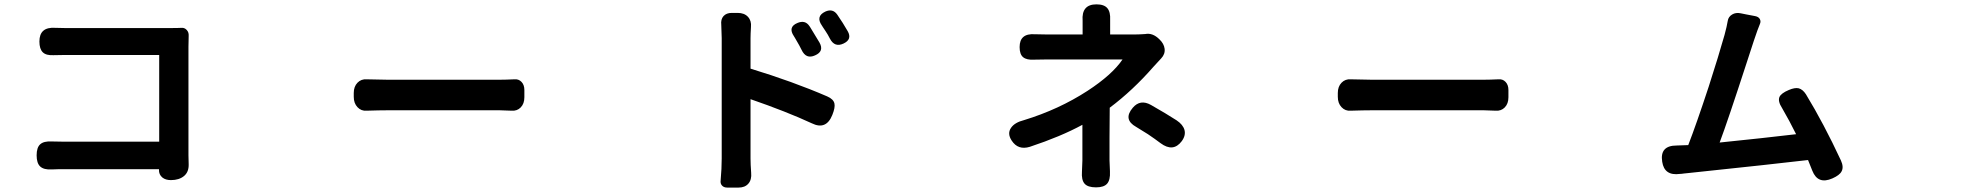

<svg xmlns="http://www.w3.org/2000/svg" viewBox="-20 -808 9040 878"><path d="M761.7 15.6Q737.3 15.6 722.7 3.9Q706.1 -9.8 707 -32.2Q707 -33.2 707 -34.2H271.5Q263.7 -34.2 246.1 -34.2Q226.6 -33.2 216.8 -33.2Q180.7 -31.2 164.1 -46.4Q147.5 -61.5 147.5 -97.7Q147.5 -133.8 164.1 -148.4Q180.7 -163.1 216.8 -161.1Q233.4 -160.2 267.6 -160.2H708V-556.6H278.3Q243.2 -556.6 225.6 -555.7Q191.4 -553.7 175.8 -568.8Q160.2 -584 160.2 -618.2Q160.2 -685.5 232.4 -680.7Q249 -679.7 278.3 -679.7H518.6H759.8Q793.9 -679.7 810.5 -680.7Q824.2 -681.6 834 -670.9Q843.8 -660.2 842.8 -644.5Q842.8 -635.7 842.3 -618.7Q841.8 -601.6 841.8 -593.8V-97.7Q841.8 -71.3 842.8 -56.6Q843.8 -21.5 821.3 -2.9Q798.8 15.6 761.7 15.6Z M1597.7 -365.2V-382.8Q1597.7 -412.1 1614.7 -429.7Q1631.8 -447.3 1657.2 -445.3Q1719.7 -443.4 1752 -443.4H2265.6Q2291 -443.4 2332 -445.3Q2351.6 -447.3 2364.7 -433.6Q2377.9 -419.9 2377.9 -396.5V-363.3Q2377.9 -334 2361.3 -316.9Q2344.7 -299.8 2319.3 -301.8Q2284.2 -303.7 2265.6 -303.7H2008.8H1752Q1716.8 -303.7 1656.2 -301.8Q1631.8 -299.8 1614.7 -317.9Q1597.7 -335.9 1597.7 -365.2Z M3305.7 49.8Q3290 49.8 3281.7 40.5Q3273.4 31.2 3275.4 17.6Q3280.3 -38.1 3280.3 -83V-633.8Q3280.3 -651.4 3278.3 -694.3Q3275.4 -719.7 3288.6 -734.4Q3301.8 -749 3326.2 -749H3353.5Q3383.8 -749 3400.4 -731Q3417 -712.9 3414.1 -684.6Q3412.1 -651.4 3412.1 -633.8V-494.1Q3604.5 -435.5 3762.7 -367.2Q3792 -354.5 3795.9 -334Q3799.8 -316.4 3786.1 -282.2Q3757.8 -211.9 3692.4 -244.1Q3576.2 -297.9 3412.1 -354.5V-83Q3412.1 -57.6 3415 -17.6Q3418 13.7 3402.3 31.7Q3386.7 49.8 3357.4 49.8H3345.7ZM3645.5 -580.1Q3633.8 -603.5 3627 -614.3Q3623 -621.1 3615.2 -634.8Q3612.3 -639.6 3610.4 -642.6Q3582 -684.6 3627 -703.1Q3662.1 -717.8 3681.6 -688.5Q3682.6 -686.5 3685.5 -682.6Q3713.9 -636.7 3727.5 -613.3Q3750 -573.2 3707 -554.7Q3666 -536.1 3645.5 -580.1ZM3775.4 -630.9Q3765.6 -650.4 3754.9 -666Q3751 -671.9 3743.2 -683.6Q3740.2 -688.5 3738.3 -691.4Q3709 -733.4 3753.9 -754.9Q3788.1 -770.5 3808.6 -741.2Q3835 -703.1 3856.4 -665.5Q3877.9 -627.9 3837.4 -608.9Q3796.9 -589.8 3775.4 -630.9Z M4992.2 48.8Q4954.1 48.8 4939.5 31.7Q4924.8 14.6 4927.7 -23.4Q4929.7 -58.6 4929.7 -74.2V-237.3Q4831.1 -183.6 4689.5 -136.7Q4635.7 -120.1 4606.4 -165Q4585 -197.3 4603.5 -223.6Q4620.1 -248 4663.1 -258.8Q4822.3 -307.6 4953.1 -392.6Q5065.4 -465.8 5113.3 -536.1H4940.4H4767.6Q4729.5 -536.1 4708 -535.2Q4674.8 -533.2 4658.7 -546.4Q4642.6 -559.6 4642.6 -592.8Q4642.6 -656.2 4711.9 -651.4Q4731.4 -650.4 4765.6 -650.4H4930.7V-700.2Q4930.7 -707 4930.7 -712.9Q4924.8 -788.1 4994.1 -788.1Q5029.3 -788.1 5043.9 -770.5Q5058.6 -752.9 5056.6 -716.8Q5056.6 -709 5056.6 -700.2V-650.4H5170.9Q5187.5 -650.4 5216.8 -652.3Q5251 -659.2 5282.2 -627.9Q5302.7 -608.4 5305.7 -585Q5308.6 -560.5 5290 -541Q5264.6 -513.7 5254.9 -502.9Q5160.2 -394.5 5054.7 -315.4Q5054.7 -274.4 5053.7 -179.7Q5053.7 -102.5 5053.7 -74.2Q5053.7 -59.6 5055.7 -25.4Q5055.7 -23.4 5055.7 -22.5Q5057.6 14.6 5043 31.7Q5028.3 48.8 4992.2 48.8ZM5287.1 -153.3Q5262.7 -171.9 5229.5 -194.3Q5205.1 -210 5175.8 -227.5Q5114.3 -261.7 5160.2 -315.4Q5194.3 -355.5 5243.2 -328.1Q5313.5 -288.1 5360.4 -257.8Q5389.6 -238.3 5396.5 -213.9Q5403.3 -188.5 5383.8 -162.1Q5344.7 -110.4 5287.1 -153.3Z M6097.7 -365.2V-382.8Q6097.7 -412.1 6114.7 -429.7Q6131.8 -447.3 6157.2 -445.3Q6219.7 -443.4 6252 -443.4H6765.6Q6791 -443.4 6832 -445.3Q6851.6 -447.3 6864.7 -433.6Q6877.9 -419.9 6877.9 -396.5V-363.3Q6877.9 -334 6861.3 -316.9Q6844.7 -299.8 6819.3 -301.8Q6784.2 -303.7 6765.6 -303.7H6508.8H6252Q6216.8 -303.7 6156.2 -301.8Q6131.8 -299.8 6114.7 -317.9Q6097.7 -335.9 6097.7 -365.2Z M8267.6 -27.3Q8261.7 -43 8248 -76.2Q8099.6 -58.6 7700.2 -16.6Q7686.5 -15.6 7680.7 -14.6Q7668.9 -12.7 7662.1 -12.7Q7590.8 -2.9 7581.1 -68.4Q7569.3 -142.6 7647.5 -142.6Q7657.2 -143.6 7674.8 -143.6L7700.2 -144.5Q7737.3 -240.2 7793.9 -412.1Q7839.8 -554.7 7866.2 -648.4Q7877 -688.5 7880.9 -712.9Q7883.8 -731.4 7900.9 -741.7Q7918 -752 7940.4 -747.1L7964.8 -742.2L8005.9 -734.4Q8021.5 -731.4 8027.3 -721.2Q8033.2 -710.9 8028.3 -699.2Q8018.6 -676.8 8000 -621.1Q7992.2 -597.7 7968.8 -525.4Q7879.9 -252 7843.8 -156.2Q8045.9 -176.8 8193.4 -194.3Q8164.1 -253.9 8128.9 -314.5Q8109.4 -344.7 8117.2 -364.3Q8125 -381.8 8160.2 -396.5Q8187.5 -408.2 8205.1 -404.3Q8223.6 -399.4 8238.3 -377Q8320.3 -242.2 8398.4 -74.2Q8412.1 -43.9 8401.4 -24.4Q8392.6 -6.8 8359.4 7.8Q8293 37.1 8267.6 -27.3Z"/></svg>

Font: Bpmf GenSen Rounded B
Style: B
Weight: 700
Foundry: But Ko
Version: Version 1.320